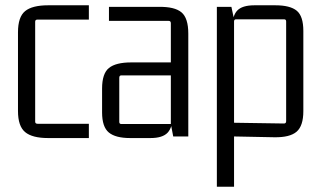

<svg xmlns="http://www.w3.org/2000/svg" viewBox="-20 -516 1215 726"><path d="M316 6H162Q102 6 75 -16.5Q48 -39 48 -96V-394Q48 -452 75 -474Q102 -496 162 -496H316V-442H122Q113 -442 113 -434V-56Q113 -48 122 -48H316Z M549 6H472Q417 6 391.5 -15Q366 -36 366 -91V-181Q366 -238 392 -259Q418 -280 476 -280H635V-231H439Q431 -231 431 -222V-55Q431 -47 439 -47H626V-428Q626 -437 618 -437H392V-490H581Q640 -491 666 -469.5Q692 -448 692 -389V0H635L626 -47L633 -81Q633 -35 614 -14.5Q595 6 549 6Z M865 190H800V-490H855L865 -443L858 -409Q858 -456 877 -476Q896 -496 942 -496H1021Q1077 -496 1102 -475.5Q1127 -455 1127 -399V-96Q1127 -40 1101.5 -18Q1076 4 1017 3L865 0ZM865 -435V-43L856 -52L1054 -49Q1062 -49 1062 -58V-435Q1062 -443 1054 -443H873Q865 -443 865 -435Z"/></svg>

Font: Gemunu Libre ExtraLight Light
Style: Regular
Weight: 300
Version: Version 1.100